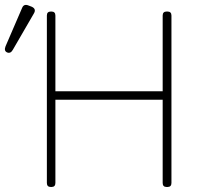

<svg xmlns="http://www.w3.org/2000/svg" viewBox="-96 -746 795 766"><path d="M107 0Q91 0 91 -16V-684Q91 -700 107 -700H109Q125 -700 125 -684V-382H553V-684Q553 -700 569 -700H572Q588 -700 588 -684V-16Q588 0 572 0H569Q553 0 553 -16V-348H125V-16Q125 0 109 0ZM-45 -547Q-54 -531 -68 -537Q-81 -543 -74 -561L-8 -714Q-1 -732 18 -724L31 -719Q50 -710 39 -692Z"/></svg>

Font: Zen Maru Gothic Light
Style: Regular
Weight: 300
Designer: Yoshimichi Ohira
Foundry: Positype
Version: Version 1.001